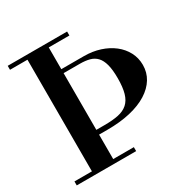

<svg xmlns="http://www.w3.org/2000/svg" viewBox="-170 -900 1020 1047"><g transform="rotate(-30 340.0 -376.5)"><path d="M17 -25H127V-728H17V-753H391V-728H261V-591H403Q457 -591 503.5 -576Q550 -561 584.5 -534Q619 -507 638.5 -470Q658 -433 658 -389Q658 -342 634.5 -303.5Q611 -265 566.5 -237Q522 -209 458 -194Q394 -179 313 -179H261V-25H391V0H17ZM313 -209Q364 -209 400 -216.5Q436 -224 459 -244.5Q482 -265 492.5 -301.5Q503 -338 503 -395Q503 -448 494 -481.5Q485 -515 467.5 -533.5Q450 -552 424 -559Q398 -566 363 -566H261V-209Z"/></g></svg>

Font: Libre Bodoni
Style: Regular
Weight: 400
Designer: Pablo Impallari, Rodrigo Fuenzalida
Foundry: Pablo Impallari, Rodrigo Fuenzalida
Version: Version 1.001; ttfautohint (v1.5.65-e2d9)